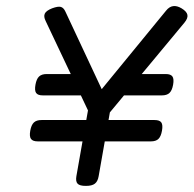

<svg xmlns="http://www.w3.org/2000/svg" viewBox="-20 -607 640 632"><path d="M526.9 -572.3 300.8 -296.4 324.2 -293.5 195.3 -568.8Q189.5 -581.5 180.4 -584.2Q171.4 -586.9 151.4 -579.6Q131.8 -571.8 127.4 -562Q123 -552.2 130.4 -537.6L279.3 -223.1H330.1L586.9 -532.2Q599.1 -546.9 596.9 -558.1Q594.7 -569.3 577.6 -579.6Q547.4 -597.7 526.9 -572.3ZM271 -251.5 231.4 -26.9Q228.5 -9.8 235.4 -2.4Q242.2 4.9 262.2 4.9H263.2Q282.7 4.9 292.2 -2.4Q301.8 -9.8 304.7 -26.9L344.2 -251.5ZM116.7 -211.9Q100.1 -211.9 91.6 -203.9Q83 -195.8 79.6 -176.8Q76.2 -157.7 82 -149.7Q87.9 -141.6 104.5 -141.6H476.6Q493.2 -141.6 501.5 -149.7Q509.8 -157.7 513.2 -176.8Q516.6 -195.8 511 -203.9Q505.4 -211.9 488.8 -211.9ZM133.8 -363.3Q117.2 -363.3 108.6 -355.2Q100.1 -347.2 96.7 -328.1Q93.3 -309.1 98.9 -301Q104.5 -293 121.1 -293H263.2L230 -363.3ZM423.8 -363.3 365.2 -293H512.7Q529.3 -293 537.8 -301Q546.4 -309.1 549.8 -328.1Q553.2 -347.2 547.6 -355.2Q542 -363.3 525.4 -363.3Z"/></svg>

Font: Courier Prime Code
Style: Italic
Weight: 400
Italic angle: -10°
Designer: Alan Dague-Greene
Foundry: Quote-Unquote Apps
Version: Version 3.18